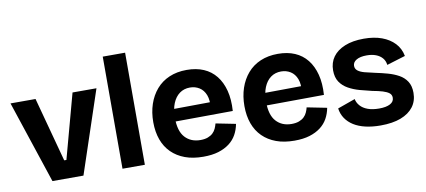

<svg xmlns="http://www.w3.org/2000/svg" viewBox="-67 -950 2667 1201"><g transform="rotate(-10 1266.5 -349.0)"><path d="M184 0 10 -524H169L279 -115H293L404 -524H556L381 0Z M629 0V-712H771V0Z M1141 14Q1075 14 1025 -4.5Q975 -23 940 -57.5Q905 -92 887 -141.5Q869 -191 869 -253Q869 -315 886.5 -367Q904 -419 937.5 -458Q971 -497 1020 -518Q1069 -539 1131 -539Q1192 -539 1238.5 -519Q1285 -499 1316 -460Q1347 -421 1361.5 -365Q1376 -309 1371 -236L962 -233V-312L1285 -315L1238 -274Q1244 -327 1231 -360.5Q1218 -394 1191.5 -410.5Q1165 -427 1132 -427Q1094 -427 1066 -406.5Q1038 -386 1022.5 -348Q1007 -310 1007 -256Q1007 -172 1043.5 -132Q1080 -92 1141 -92Q1169 -92 1188.5 -99.5Q1208 -107 1220.5 -119Q1233 -131 1240 -146.5Q1247 -162 1251 -178L1377 -153Q1370 -116 1353 -85.5Q1336 -55 1307 -33Q1278 -11 1237.5 1.5Q1197 14 1141 14Z M1720 14Q1654 14 1604 -4.5Q1554 -23 1519 -57.5Q1484 -92 1466 -141.5Q1448 -191 1448 -253Q1448 -315 1465.5 -367Q1483 -419 1516.5 -458Q1550 -497 1599 -518Q1648 -539 1710 -539Q1771 -539 1817.5 -519Q1864 -499 1895 -460Q1926 -421 1940.5 -365Q1955 -309 1950 -236L1541 -233V-312L1864 -315L1817 -274Q1823 -327 1810 -360.5Q1797 -394 1770.5 -410.5Q1744 -427 1711 -427Q1673 -427 1645 -406.5Q1617 -386 1601.5 -348Q1586 -310 1586 -256Q1586 -172 1622.5 -132Q1659 -92 1720 -92Q1748 -92 1767.5 -99.5Q1787 -107 1799.5 -119Q1812 -131 1819 -146.5Q1826 -162 1830 -178L1956 -153Q1949 -116 1932 -85.5Q1915 -55 1886 -33Q1857 -11 1816.5 1.5Q1776 14 1720 14Z M2267 14Q2214 14 2171 4Q2128 -6 2097 -25.5Q2066 -45 2047 -73Q2028 -101 2023 -137L2135 -177Q2139 -154 2156.5 -134Q2174 -114 2204 -103Q2234 -92 2276 -92Q2321 -92 2346 -105.5Q2371 -119 2371 -144Q2371 -163 2357 -174Q2343 -185 2317 -193Q2291 -201 2252 -208Q2213 -217 2175 -227.5Q2137 -238 2104.5 -256Q2072 -274 2052.5 -303Q2033 -332 2033 -377Q2033 -426 2059 -462Q2085 -498 2135 -518.5Q2185 -539 2256 -539Q2321 -539 2370 -521Q2419 -503 2450.5 -469.5Q2482 -436 2491 -388L2373 -352Q2370 -378 2354.5 -396Q2339 -414 2314 -423.5Q2289 -433 2256 -433Q2214 -433 2190.5 -419Q2167 -405 2167 -382Q2167 -363 2182 -351Q2197 -339 2225 -331.5Q2253 -324 2291 -316Q2330 -308 2367.5 -297.5Q2405 -287 2436 -270Q2467 -253 2485.5 -224.5Q2504 -196 2504 -152Q2504 -100 2476 -63Q2448 -26 2395.5 -6Q2343 14 2267 14Z"/></g></svg>

Font: Bricolage Grotesque 24pt
Style: Bold
Weight: 700
Designer: Mathieu Triay
Foundry: Atelier Triay
Version: Version 1.001;gftools[0.9.33.dev8+g029e19f]